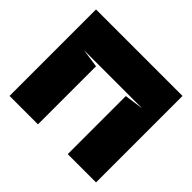

<svg xmlns="http://www.w3.org/2000/svg" viewBox="-152 -821 1003 1003"><g transform="rotate(45 350.0 -319.5)"><path d="M136 -444H566L460 -429V0H669V-639H30V0H240V-429L136 -444Z"/></g></svg>

Font: Banana Brick
Style: Regular
Weight: 400
Designer: artmaker
Foundry: artmaker
Version: Version 4.000 2011 initial release